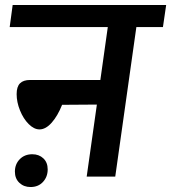

<svg xmlns="http://www.w3.org/2000/svg" viewBox="-20 -711 689 773"><path d="M636 -602H529L444 0H329L370 -290L230 -289Q212 -244 188 -217Q164 -190 139 -190Q117 -190 95.5 -211.5Q74 -233 60.5 -266.5Q47 -300 47 -332Q47 -362 60.5 -375.5Q74 -389 101 -389H384L414 -602H19L31 -691H649ZM40 -20Q40 -50 59.5 -70Q79 -90 110 -90Q137 -90 154.5 -73.5Q172 -57 172 -29Q172 1 153 21.5Q134 42 103 42Q76 42 58 25Q40 8 40 -20Z"/></svg>

Font: FiraGO Medium
Style: Italic
Weight: 500
Italic angle: -8°
Designer: bBox Type GmbH
Foundry: bBox Type GmbH
Version: Version 1.001